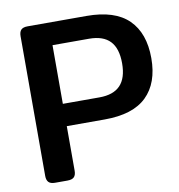

<svg xmlns="http://www.w3.org/2000/svg" viewBox="-78 -751 768 822"><g transform="rotate(-10 306.5 -340.0)"><path d="M59 -36V-643Q59 -662 67.5 -671Q76 -680 96 -680H352Q475 -680 534.5 -621.5Q594 -563 594 -454Q594 -346 534.5 -288Q475 -230 352 -230H187V-36Q187 -18 178.5 -9Q170 0 149 0H96Q76 0 67.5 -9Q59 -18 59 -36ZM346 -327Q407 -327 437 -358.5Q467 -390 467 -454Q467 -519 437 -550.5Q407 -582 346 -582H187V-327Z"/></g></svg>

Font: Mitr
Style: Regular
Weight: 400
Designer: Thanarat Vachiruckul
Foundry: Cadson Demak
Version: Version 1.002